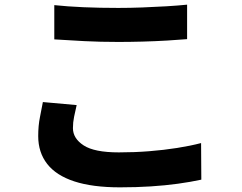

<svg xmlns="http://www.w3.org/2000/svg" viewBox="-20 -756 1040 824"><path d="M213 -734Q269 -728 338.5 -725Q408 -722 488 -722Q537 -722 590.5 -724Q644 -726 694 -729Q744 -732 783 -736V-588Q748 -585 697.5 -582Q647 -579 592 -577.5Q537 -576 488 -576Q409 -576 341.5 -579.5Q274 -583 213 -587ZM309 -305Q303 -279 298 -255Q293 -231 293 -206Q293 -162 339 -132Q385 -102 490 -102Q557 -102 620 -107Q683 -112 740 -121Q797 -130 843 -142L844 15Q798 25 743.5 32.5Q689 40 627 44Q565 48 495 48Q377 48 299 22.5Q221 -3 182.5 -52.5Q144 -102 144 -172Q144 -217 151.5 -253.5Q159 -290 164 -318Z"/></svg>

Font: Noto Sans SC Thin ExtraBold
Style: Regular
Weight: 800
Version: Version 2.004-H2;hotconv 1.0.118;makeotfexe 2.5.65603